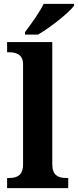

<svg xmlns="http://www.w3.org/2000/svg" viewBox="-20 -979 405 999"><path d="M110 -812V-799H178C241 -835 340 -914 365 -949V-959H207C186 -914 139 -850 110 -812ZM17 0H335V-53H323C283 -53 252 -67 252 -124V-760H17V-707H29C57 -707 100 -699 100 -646V-124C100 -67 69 -53 29 -53H17Z"/></svg>

Font: Noto Serif Telugu
Style: Bold
Weight: 700
Designer: Jelle Bosma - Monotype Design Team
Foundry: Monotype Imaging Inc.
Version: Version 2.005